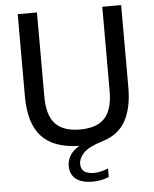

<svg xmlns="http://www.w3.org/2000/svg" viewBox="-62 -791 843 1053"><g transform="rotate(-5 360.0 -264.5)"><path d="M406.5 211Q344 211 312.8 185.5Q281.5 160 281.5 114.5Q281.5 85 296.8 58.2Q312 31.5 348.5 9Q207 6 141.2 -66.8Q75.5 -139.5 75.5 -288V-740H181.5V-277Q181.5 -174 225.2 -127Q269 -80 361.5 -80Q454 -80 497.5 -127Q541 -174 541 -277V-740H645V-288Q645 -174 605.8 -103Q566.5 -32 479 -5.5Q400 18.5 372.5 48Q345 77.5 345 108.5Q345 164 417.5 164Q450.5 164 495 146.5V193.5Q474 202 452.2 206.5Q430.5 211 406.5 211Z"/></g></svg>

Font: Encode Sans Md
Style: Regular
Weight: 500
Designer: Multiple Designers
Foundry: Impallari Type
Version: Version 3.002; ttfautohint (v1.8.3) -l 8 -r 50 -G 200 -x 14 